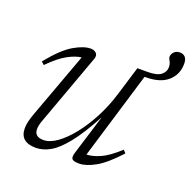

<svg xmlns="http://www.w3.org/2000/svg" viewBox="-103 -649 771 764"><g transform="rotate(20 282.5 -266.5)"><path d="M277.5 -25 329.5 -194Q286.5 -114 251 -69.5Q215.5 -25 184.8 -7.5Q154 10 124 10Q56.5 10 56.5 -49Q56.5 -73 70.5 -111.5L173 -390.5Q148.5 -388 116 -370.5Q83.5 -353 41.5 -310.5L29.5 -321.5Q83.5 -388 124.8 -412Q166 -436 195 -436Q210.5 -436 219.2 -427Q228 -418 221.5 -401L112 -100.5Q103.5 -78 103.5 -62Q103.5 -29.5 142 -29.5Q168.5 -29.5 198.8 -51Q229 -72.5 259.2 -110.2Q289.5 -148 315.5 -197.5Q341.5 -247 358.5 -303L396 -426H439.5Q478.5 -426 495.5 -439.2Q512.5 -452.5 512.5 -472Q512.5 -486.5 506.5 -496.8Q500.5 -507 500.5 -511.5Q500.5 -524 509.8 -533.5Q519 -543 534 -543Q548 -543 556.5 -534.2Q565 -525.5 565 -506Q565 -460.5 532.8 -432Q500.5 -403.5 439 -403.5H434.5L323 -34Q346.5 -34 379.5 -48.2Q412.5 -62.5 456 -103L467 -91Q414.5 -33.5 375.5 -11.8Q336.5 10 307.5 10Q282.5 10 277 2.2Q271.5 -5.5 277.5 -25Z"/></g></svg>

Font: Newsreader 16pt Light
Style: Italic
Weight: 300
Italic angle: -17°
Designer: Hugues Gentile
Foundry: Production Type
Version: Version 1.003; ttfautohint (v1.8.3)